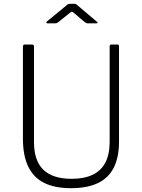

<svg xmlns="http://www.w3.org/2000/svg" viewBox="-20 -975 744 1005"><path d="M603 -234Q603 -152 575.5 -97.5Q548 -43 492 -16.5Q436 10 352 10Q266 10 210.5 -18Q155 -46 127.5 -103.5Q100 -161 100 -249V-730Q100 -742 109 -742H147Q158 -742 158 -731V-230Q158 -134 207 -86.5Q256 -39 355 -39Q421 -39 465.5 -60.5Q510 -82 532 -125Q554 -168 554 -233V-732Q554 -742 563 -742H595Q603 -742 603 -732V-234ZM424 -859 366 -908Q359 -914 356.5 -914Q354 -914 346 -908L285 -859Q280 -855 277 -854Q274 -853 269 -853H228Q223 -853 222.5 -856Q222 -859 226 -863L326 -945Q331 -950 335.5 -952.5Q340 -955 347 -955H370Q376 -955 380 -952Q384 -949 387 -946L485 -863Q498 -853 484 -853H439Q435 -853 431.5 -854.5Q428 -856 424 -859Z"/></svg>

Font: Libre Franklin Thin ExtraLight
Style: Regular
Weight: 250
Version: Version 3.000